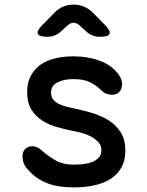

<svg xmlns="http://www.w3.org/2000/svg" viewBox="-20 -805 640 835"><path d="M301 10Q270 10 241.5 6Q213 2 188.5 -7Q164 -16 142 -31Q120 -46 100 -69Q89 -80 83.5 -94.5Q78 -109 78 -124Q78 -148 91 -158.5Q104 -169 120 -169Q131 -169 140.5 -165Q150 -161 161 -151Q192 -124 223.5 -106.5Q255 -89 300 -89Q317 -89 338.5 -91Q360 -93 378 -99.5Q396 -106 408.5 -118.5Q421 -131 421 -152Q421 -172 408.5 -186Q396 -200 378 -210Q360 -220 338.5 -226Q317 -232 300 -235Q265 -242 229 -252Q193 -262 164 -280.5Q135 -299 116.5 -328.5Q98 -358 98 -404Q98 -446 114 -475.5Q130 -505 157 -524Q184 -543 221 -551.5Q258 -560 300 -560Q364 -560 417 -539.5Q470 -519 497 -479Q504 -469 507.5 -459Q511 -449 511 -439Q511 -419 499.5 -406Q488 -393 467 -393Q456 -393 444 -397Q432 -401 421 -412Q400 -433 372.5 -447Q345 -461 300 -461Q279 -461 261.5 -457.5Q244 -454 230.5 -447Q217 -440 209.5 -429.5Q202 -419 202 -403Q202 -385 211 -373Q220 -361 235 -353.5Q250 -346 267.5 -341.5Q285 -337 300 -334Q338 -326 378 -314.5Q418 -303 450.5 -283Q483 -263 504 -231Q525 -199 525 -151Q525 -105 506.5 -74Q488 -43 457 -24.5Q426 -6 385.5 2Q345 10 301 10ZM186 -645Q150 -645 144.5 -658Q139 -671 164 -696L218 -751Q235 -768 255.5 -776.5Q276 -785 300 -785Q324 -785 344.5 -776.5Q365 -768 383 -751L436 -697Q462 -671 456.5 -658Q451 -645 414 -645Q396 -645 380.5 -651.5Q365 -658 352 -671L330 -691Q315 -706 300 -706Q285 -706 270 -691L247 -670Q235 -658 219.5 -651.5Q204 -645 186 -645Z"/></svg>

Font: Maple Mono Normal NL Medium
Style: Regular
Weight: 500
Monospace: yes
Designer: subframe7536
Version: Version 7.000